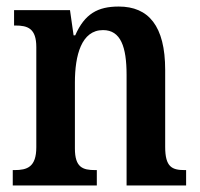

<svg xmlns="http://www.w3.org/2000/svg" viewBox="-20 -567 612 587"><path d="M19 0H276V-47H271C233 -47 209 -55 209 -113V-315C209 -398 229 -475 295 -475C349 -475 367 -424 367 -338V0H549V-47H545C506 -47 485 -56 485 -118V-353C485 -488 434 -547 343 -547C279 -547 239 -525 210 -459H205L194 -536H23V-489H27C65 -489 91 -480 91 -423V-117C91 -56 63 -47 24 -47H19Z"/></svg>

Font: Noto Serif Tamil Condensed SemiBold
Style: Regular
Weight: 600
Width: 3
Designer: Indian Type Foundry, Tom Grace, and the Monotype Design Team
Foundry: Monotype Imaging Inc.
Version: Version 2.004